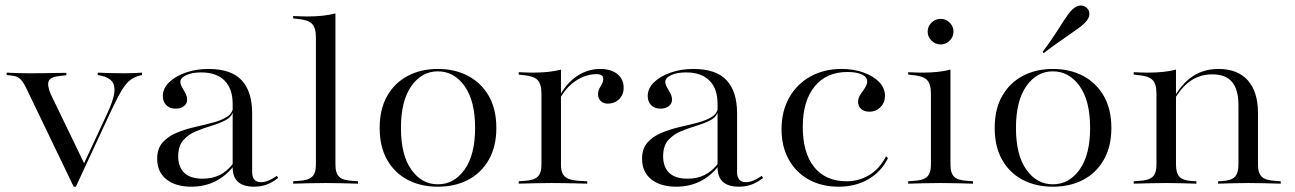

<svg xmlns="http://www.w3.org/2000/svg" viewBox="-20 -683 4814 714"><path d="M254 11.3 78.2 -354Q70.2 -371 62.5 -381Q54.8 -391.1 45.6 -396Q36.3 -400.8 20.2 -402.4L4.8 -404V-412.9Q21.8 -412.1 42.3 -411.3Q62.9 -410.5 86.3 -410.5H91.9H96Q123.4 -410.5 147.6 -410.9Q171.8 -411.3 191.5 -411.7Q211.3 -412.1 226.6 -412.1V-403.2L204.8 -400.8Q169.4 -397.6 161.7 -382.7Q154 -367.7 168.5 -333.1L295.2 -71L287.1 -63.7L379 -261.3Q400.8 -308.1 404.8 -336.3Q408.9 -364.5 396.8 -379.8Q384.7 -395.2 355.6 -401.6L343.5 -404V-412.9Q360.5 -412.1 386.3 -411.3Q412.1 -410.5 442.7 -410.5Q465.3 -410.5 481.5 -411.3Q497.6 -412.1 508.1 -412.9V-404L500.8 -402.4Q479.8 -396.8 464.5 -385.5Q449.2 -374.2 433.5 -348.4Q417.7 -322.6 394.4 -273.4L262.1 11.3Z M845.2 -206.5V-296.8Q845.2 -353.2 814.9 -383.5Q784.7 -413.7 728.2 -413.7Q694.4 -413.7 672.6 -403.6Q650.8 -393.5 650.8 -378.2Q650.8 -369.4 657.3 -358.5Q663.7 -347.6 669.8 -335.9Q675.8 -324.2 675.8 -312.1Q675.8 -297.6 664.1 -288.3Q652.4 -279 632.3 -279Q611.3 -279 598.4 -291.9Q585.5 -304.8 585.5 -325.8Q585.5 -354 608.5 -376.6Q631.5 -399.2 670.2 -412.9Q708.9 -426.6 755.6 -426.6Q839.5 -426.6 878.6 -384.7Q917.7 -342.7 917.7 -262.1V-206.5ZM691.9 11.3Q633.1 11.3 598.8 -16.1Q564.5 -43.5 564.5 -92.7Q564.5 -130.6 584.7 -153.2Q604.8 -175.8 636.7 -189.1Q668.5 -202.4 704 -210.5Q739.5 -218.5 771.8 -227Q804 -235.5 825 -249.2Q846 -262.9 846.8 -286.3L847.6 -270.2Q841.1 -247.6 818.5 -235.9Q796 -224.2 766.5 -215.3Q737.1 -206.5 708.9 -194.8Q680.6 -183.1 661.7 -161.7Q642.7 -140.3 642.7 -101.6Q642.7 -62.1 665.3 -40.3Q687.9 -18.5 733.9 -18.5Q769.4 -18.5 797.2 -32.3Q825 -46 848.4 -76.6L849.2 -66.1Q820.2 -28.2 780.2 -8.5Q740.3 11.3 691.9 11.3ZM917.7 -43.5Q917.7 -25 925.8 -15.3Q933.9 -5.6 950 -5.6Q963.7 -5.6 977.8 -11.3Q991.9 -16.9 1009.7 -29L1014.5 -21Q991.9 -4 971 3.6Q950 11.3 925 11.3Q884.7 11.3 864.9 -6.9Q845.2 -25 845.2 -60.5V-206.5H917.7Z M1191.1 -2.4Q1159.7 -2.4 1131 -1.6Q1102.4 -0.8 1070.2 0V-8.9L1091.1 -10.5Q1125.8 -12.1 1140.3 -25.4Q1154.8 -38.7 1154.8 -71V-206.5H1227.4V-71Q1227.4 -38.7 1241.5 -25.4Q1255.6 -12.1 1290.3 -10.5L1311.3 -8.9V0Q1279 -0.8 1250.4 -1.6Q1221.8 -2.4 1191.1 -2.4ZM1154.8 -206.5V-544.4Q1154.8 -579.8 1139.9 -594.8Q1125 -609.7 1084.7 -612.9L1070.2 -614.5V-623.4Q1089.5 -622.6 1100.4 -622.2Q1111.3 -621.8 1123.4 -621.8Q1153.2 -621.8 1179.8 -624.6Q1206.5 -627.4 1227.4 -633.1V-623.4V-206.5Z M1608.1 11.3Q1545.2 11.3 1496.4 -14.1Q1447.6 -39.5 1419.8 -88.3Q1391.9 -137.1 1391.9 -207.3Q1391.9 -277.4 1419.8 -326.2Q1447.6 -375 1496.4 -400.8Q1545.2 -426.6 1608.1 -426.6Q1671.8 -426.6 1720.6 -400.8Q1769.4 -375 1797.6 -326.2Q1825.8 -277.4 1825.8 -207.3Q1825.8 -137.9 1797.6 -88.7Q1769.4 -39.5 1720.6 -14.1Q1671.8 11.3 1608.1 11.3ZM1608.1 2.4Q1668.5 2.4 1707.7 -52.4Q1746.8 -107.3 1746.8 -207.3Q1746.8 -308.1 1707.7 -362.9Q1668.5 -417.7 1608.1 -417.7Q1548.4 -417.7 1509.7 -362.9Q1471 -308.1 1471 -207.3Q1471 -106.5 1509.7 -52Q1548.4 2.4 1608.1 2.4Z M2029.8 -2.4Q1998.4 -2.4 1969.8 -1.6Q1941.1 -0.8 1908.9 0V-8.9L1929.8 -10.5Q1964.5 -12.1 1979 -25.4Q1993.5 -38.7 1993.5 -71V-206.5H2066.1V-71Q2066.1 -49.2 2072.6 -36.7Q2079 -24.2 2094.4 -18.1Q2109.7 -12.1 2133.9 -10.5L2163.7 -8.9V0Q2139.5 -0.8 2117.7 -1.2Q2096 -1.6 2074.2 -2Q2052.4 -2.4 2029.8 -2.4ZM1993.5 -206.5V-335.5Q1993.5 -371 1978.6 -385.9Q1963.7 -400.8 1923.4 -404L1908.9 -405.6V-414.5Q1928.2 -413.7 1939.1 -413.3Q1950 -412.9 1962.1 -412.9Q1991.9 -412.9 2018.5 -415.7Q2045.2 -418.5 2066.1 -424.2V-414.5V-206.5ZM2240.3 -297.6Q2224.2 -297.6 2214.1 -307.3Q2204 -316.9 2204 -332.3Q2204 -345.2 2209.3 -354.4Q2214.5 -363.7 2219 -372.2Q2223.4 -380.6 2223.4 -390.3Q2223.4 -407.3 2197.6 -407.3Q2174.2 -407.3 2150.4 -398Q2126.6 -388.7 2104.4 -369.8Q2082.3 -350.8 2064.5 -321L2063.7 -331.5Q2091.1 -378.2 2129.4 -402.4Q2167.7 -426.6 2212.1 -426.6Q2252.4 -426.6 2275.8 -407.7Q2299.2 -388.7 2299.2 -356.5Q2299.2 -330.6 2282.3 -314.1Q2265.3 -297.6 2240.3 -297.6Z M2648.4 -206.5V-296.8Q2648.4 -353.2 2618.1 -383.5Q2587.9 -413.7 2531.5 -413.7Q2497.6 -413.7 2475.8 -403.6Q2454 -393.5 2454 -378.2Q2454 -369.4 2460.5 -358.5Q2466.9 -347.6 2473 -335.9Q2479 -324.2 2479 -312.1Q2479 -297.6 2467.3 -288.3Q2455.6 -279 2435.5 -279Q2414.5 -279 2401.6 -291.9Q2388.7 -304.8 2388.7 -325.8Q2388.7 -354 2411.7 -376.6Q2434.7 -399.2 2473.4 -412.9Q2512.1 -426.6 2558.9 -426.6Q2642.7 -426.6 2681.9 -384.7Q2721 -342.7 2721 -262.1V-206.5ZM2495.2 11.3Q2436.3 11.3 2402 -16.1Q2367.7 -43.5 2367.7 -92.7Q2367.7 -130.6 2387.9 -153.2Q2408.1 -175.8 2439.9 -189.1Q2471.8 -202.4 2507.3 -210.5Q2542.7 -218.5 2575 -227Q2607.3 -235.5 2628.2 -249.2Q2649.2 -262.9 2650 -286.3L2650.8 -270.2Q2644.4 -247.6 2621.8 -235.9Q2599.2 -224.2 2569.8 -215.3Q2540.3 -206.5 2512.1 -194.8Q2483.9 -183.1 2464.9 -161.7Q2446 -140.3 2446 -101.6Q2446 -62.1 2468.5 -40.3Q2491.1 -18.5 2537.1 -18.5Q2572.6 -18.5 2600.4 -32.3Q2628.2 -46 2651.6 -76.6L2652.4 -66.1Q2623.4 -28.2 2583.5 -8.5Q2543.5 11.3 2495.2 11.3ZM2721 -43.5Q2721 -25 2729 -15.3Q2737.1 -5.6 2753.2 -5.6Q2766.9 -5.6 2781 -11.3Q2795.2 -16.9 2812.9 -29L2817.7 -21Q2795.2 -4 2774.2 3.6Q2753.2 11.3 2728.2 11.3Q2687.9 11.3 2668.1 -6.9Q2648.4 -25 2648.4 -60.5V-206.5H2721Z M3098.4 11.3Q3035.5 11.3 2987.5 -15.3Q2939.5 -41.9 2912.9 -90.3Q2886.3 -138.7 2886.3 -202.4Q2886.3 -268.5 2914.5 -319.4Q2942.7 -370.2 2993.5 -398.4Q3044.4 -426.6 3109.7 -426.6Q3154.8 -426.6 3191.5 -413.3Q3228.2 -400 3249.6 -377.8Q3271 -355.6 3271 -326.6Q3271 -301.6 3254.4 -284.7Q3237.9 -267.7 3212.9 -267.7Q3193.5 -267.7 3182.3 -277.8Q3171 -287.9 3171 -304.8Q3171 -318.5 3179.4 -331Q3187.9 -343.5 3196.4 -356Q3204.8 -368.5 3204.8 -380.6Q3204.8 -396.8 3185.1 -406Q3165.3 -415.3 3131.5 -415.3Q3053.2 -415.3 3009.3 -361.3Q2965.3 -307.3 2965.3 -211.3Q2965.3 -114.5 3007.7 -61.7Q3050 -8.9 3129 -8.9Q3173.4 -8.9 3211.7 -31.5Q3250 -54 3275 -101.6L3282.3 -95.2Q3257.3 -44.4 3209.3 -16.5Q3161.3 11.3 3098.4 11.3Z M3441.9 -206.5V-335.5Q3441.9 -371 3427 -385.9Q3412.1 -400.8 3371.8 -404L3357.3 -405.6V-414.5Q3376.6 -413.7 3387.5 -413.3Q3398.4 -412.9 3410.5 -412.9Q3440.3 -412.9 3466.9 -415.7Q3493.5 -418.5 3514.5 -424.2V-414.5V-206.5ZM3478.2 -2.4Q3446.8 -2.4 3418.1 -1.6Q3389.5 -0.8 3357.3 0V-8.9L3378.2 -10.5Q3412.9 -12.1 3427.4 -25.4Q3441.9 -38.7 3441.9 -71V-206.5H3514.5V-71Q3514.5 -38.7 3528.6 -25.4Q3542.7 -12.1 3577.4 -10.5L3598.4 -8.9V0Q3566.1 -0.8 3537.5 -1.6Q3508.9 -2.4 3478.2 -2.4ZM3478.2 -517.7Q3458.1 -517.7 3444 -531.9Q3429.8 -546 3429.8 -565.3Q3429.8 -584.7 3444 -598.8Q3458.1 -612.9 3478.2 -612.9Q3497.6 -612.9 3511.7 -598.8Q3525.8 -584.7 3525.8 -565.3Q3525.8 -546 3511.7 -531.9Q3497.6 -517.7 3478.2 -517.7Z M3895.2 11.3Q3832.3 11.3 3783.5 -14.1Q3734.7 -39.5 3706.9 -88.3Q3679 -137.1 3679 -207.3Q3679 -277.4 3706.9 -326.2Q3734.7 -375 3783.5 -400.8Q3832.3 -426.6 3895.2 -426.6Q3958.9 -426.6 4007.7 -400.8Q4056.5 -375 4084.7 -326.2Q4112.9 -277.4 4112.9 -207.3Q4112.9 -137.9 4084.7 -88.7Q4056.5 -39.5 4007.7 -14.1Q3958.9 11.3 3895.2 11.3ZM3895.2 2.4Q3955.6 2.4 3994.8 -52.4Q4033.9 -107.3 4033.9 -207.3Q4033.9 -308.1 3994.8 -362.9Q3955.6 -417.7 3895.2 -417.7Q3835.5 -417.7 3796.8 -362.9Q3758.1 -308.1 3758.1 -207.3Q3758.1 -106.5 3796.8 -52Q3835.5 2.4 3895.2 2.4ZM3861.3 -485.5 3857.3 -490.3Q3885.5 -527.4 3904.8 -557.7Q3924.2 -587.9 3939.1 -610.9Q3954 -633.9 3967.7 -647.6Q3983.1 -662.1 3997.6 -662.5Q4012.1 -662.9 4021.8 -653.2Q4031.5 -644.4 4031 -629.8Q4030.6 -615.3 4016.1 -600Q4007.3 -590.3 3992.3 -579.4Q3977.4 -568.5 3957.7 -554.8Q3937.9 -541.1 3913.7 -524.2Q3889.5 -507.3 3861.3 -485.5Z M4316.9 -2.4Q4285.5 -2.4 4256.9 -1.6Q4228.2 -0.8 4196 0V-8.9L4216.9 -10.5Q4251.6 -12.1 4266.1 -25.4Q4280.6 -38.7 4280.6 -71V-206.5H4353.2V-71Q4353.2 -38.7 4366.9 -25Q4380.6 -11.3 4414.5 -9.7L4429 -8.9V0Q4399.2 -0.8 4372.2 -1.6Q4345.2 -2.4 4316.9 -2.4ZM4280.6 -206.5V-335.5Q4280.6 -371 4265.7 -385.9Q4250.8 -400.8 4210.5 -404L4196 -405.6V-414.5Q4215.3 -413.7 4226.2 -413.3Q4237.1 -412.9 4249.2 -412.9Q4279 -412.9 4305.6 -415.7Q4332.3 -418.5 4353.2 -424.2V-414.5V-206.5ZM4585.5 -206.5V-291.1Q4585.5 -350 4561.7 -378.2Q4537.9 -406.5 4487.9 -406.5Q4436.3 -406.5 4397.6 -375Q4358.9 -343.5 4328.2 -276.6L4327.4 -283.9Q4358.9 -355.6 4404 -391.1Q4449.2 -426.6 4511.3 -426.6Q4582.3 -426.6 4620.2 -384.3Q4658.1 -341.9 4658.1 -262.9V-206.5ZM4621.8 -2.4Q4593.5 -2.4 4566.5 -1.6Q4539.5 -0.8 4509.7 0V-8.9L4524.2 -9.7Q4558.1 -11.3 4571.8 -25Q4585.5 -38.7 4585.5 -71V-206.5H4658.1V-71Q4658.1 -38.7 4672.6 -25.4Q4687.1 -12.1 4721.8 -10.5L4742.7 -8.9V0Q4710.5 -0.8 4681.9 -1.6Q4653.2 -2.4 4621.8 -2.4Z"/></svg>

Font: Playfair 144pt SemiExpanded Light
Style: Regular
Weight: 300
Width: 6
Designer: Claus Eggers Sørensen
Foundry: Claus Eggers Sørensen
Version: Version 2.203